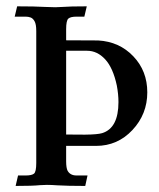

<svg xmlns="http://www.w3.org/2000/svg" viewBox="-20 -598 511 618"><path d="M254.4 0.5Q196.8 0.5 164.1 -1.5Q146 -2.9 130.9 -2.9Q120.6 -2.9 108.4 -2Q85 0.5 30.3 0.5L38.1 -33.2H63Q82 -33.2 89.4 -39.1Q96.7 -44.9 96.7 -73.2V-498Q96.7 -520 91.3 -529.5Q85.9 -539.1 78.6 -541.7Q71.3 -544.4 63 -544.4H27.3L35.2 -577.6Q92.8 -577.6 125 -575.7Q143.6 -574.7 158.2 -574.7Q168.9 -574.7 181.2 -575.7Q204.6 -577.6 259.3 -577.6L251.5 -544.4H226.1Q207.5 -544.4 200.2 -538.3Q192.9 -532.2 192.9 -503.9V-468.3L295.9 -467.8Q364.3 -463.9 409.2 -416.7Q454.1 -369.6 454.1 -300.8Q454.1 -230.5 406.2 -179.4Q358.4 -128.4 289.1 -128.4H192.9V-79.1Q192.9 -57.1 197.8 -47.9Q206.5 -33.2 226.1 -33.2H261.7ZM253.4 -164.6Q293.5 -165 308.6 -169.4Q361.3 -185.5 361.3 -269.5Q361.3 -294.4 356 -322.8Q343.8 -379.9 318.4 -407.2Q293 -434.6 260.3 -434.6H192.9V-165Q230 -165 253.4 -164.6Z"/></svg>

Font: Quaaykop
Style: Medium
Weight: 500
Designer: Tup Wanders
Foundry: Free font, DO NOT SELL
Version: Version 1.00;July 31, 2023;FontCreator 11.5.0.2430 64-bit